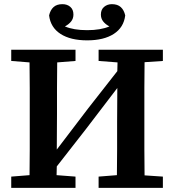

<svg xmlns="http://www.w3.org/2000/svg" viewBox="-20 -903 837 923"><path d="M454 -610V-664H763V-610L675 -604Q674 -543 674 -480.5Q674 -418 674 -356V-308Q674 -246 674 -184Q674 -122 675 -60L763 -54V0H454V-54L542 -61Q543 -122 543 -185.5Q543 -249 543 -316L544 -480L392 -281L253 -103L252 -61L343 -54V0H34V-54L122 -61Q123 -122 123 -184Q123 -246 123 -308V-356Q123 -418 123 -480Q123 -542 122 -603L34 -610V-664H343V-610L255 -603Q254 -542 254 -480Q254 -418 254 -356L253 -184L403 -381L544 -561L545 -603ZM399 -709Q319 -709 271 -740Q223 -771 216 -829Q222 -855 237.5 -869Q253 -883 280 -883Q303 -883 318 -870Q333 -857 333 -833Q333 -814 322 -800Q311 -786 292 -776Q334 -758 399 -758Q464 -758 506 -776Q487 -786 476 -800Q465 -814 465 -833Q465 -857 480.5 -870Q496 -883 518 -883Q545 -883 560.5 -869Q576 -855 582 -829Q575 -771 527 -740Q479 -709 399 -709Z"/></svg>

Font: Source Serif 4 SmText Semibold
Style: Regular
Weight: 600
Designer: Frank Grießhammer
Foundry: Adobe
Version: Version 4.005;hotconv 1.1.0;makeotfexe 2.6.0